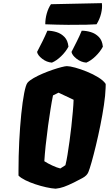

<svg xmlns="http://www.w3.org/2000/svg" viewBox="-20 -1170 681 1201"><path d="M328.1 10.3Q302.2 8.8 268.3 1.2Q234.4 -6.3 200 -17.8Q165.5 -29.3 137.7 -43.2Q109.9 -57.1 95.7 -71.8V-100.1Q95.7 -192.9 100.3 -285.4Q105 -377.9 113 -456.5Q121.1 -535.2 131.3 -587.6Q141.6 -640.1 152.3 -652.8Q164.6 -667 190.2 -681.6Q215.8 -696.3 247.3 -709.7Q278.8 -723.1 309.8 -733.6Q340.8 -744.1 364.7 -750.2Q388.7 -756.3 398.4 -756.3Q416 -756.3 450.2 -747.1Q484.4 -737.8 523.4 -721.9Q562.5 -706.1 595 -686Q627.4 -666 641.1 -645Q641.1 -644.5 641.1 -635.3Q641.1 -626 640.6 -619.1Q639.2 -573.7 630.1 -512.9Q621.1 -452.1 607.9 -386.7Q594.7 -321.3 580.3 -261.5Q565.9 -201.7 553.2 -156.7Q540.5 -111.8 532.7 -93.3Q523.9 -71.3 495.6 -56.2Q467.3 -41 441.9 -28.3Q405.3 -10.3 379.6 -1.2Q354 7.8 328.1 10.3ZM357.4 -116.2 389.2 -136.7Q396.5 -165.5 402.3 -202.1Q408.2 -238.8 415 -287.6Q420.9 -330.1 426.3 -378.4Q431.6 -426.8 435.5 -471.2Q439.5 -515.6 440.4 -545.9L346.2 -590.3L311.5 -573.2Q303.2 -532.7 295.9 -485.6Q288.6 -438.5 280.8 -384.3Q271.5 -315.4 265.6 -259.3Q259.8 -203.1 257.3 -161.6Q278.3 -147.9 307.4 -134.5Q336.4 -121.1 357.4 -116.2ZM520 -778.3Q486.8 -780.8 459 -802.5Q431.2 -824.2 427.2 -845.2Q442.4 -875 459.7 -909.2Q477.1 -943.4 491.2 -978Q519 -978 548.1 -969.2Q577.1 -960.4 598.4 -938.7Q619.6 -917 623.5 -877.9Q606.9 -846.7 578.1 -818.6Q549.3 -790.5 520 -778.3ZM304.7 -778.3Q271.5 -780.8 243.7 -802.5Q215.8 -824.2 211.9 -845.2Q231.4 -882.8 246.6 -913.1Q261.7 -943.4 276.4 -978Q304.7 -978 333.5 -969.2Q362.3 -960.4 383.3 -938.7Q404.3 -917 408.2 -877.9Q391.6 -846.7 362.8 -818.6Q334 -790.5 304.7 -778.3ZM263.2 -1018.1Q263.2 -1052.7 272.7 -1086.2Q282.2 -1119.6 298.8 -1143.6L617.2 -1150.4Q621.1 -1121.1 612.5 -1085.7Q604 -1050.3 584 -1018.1Q566.9 -1016.6 519.8 -1015.4Q472.7 -1014.2 406.2 -1014.6Q339.8 -1015.1 263.2 -1018.1Z"/></svg>

Font: Fruktur
Style: Italic
Weight: 400
Italic angle: -8°
Designer: Viktoriya Grabowska, Eben Sorkin
Foundry: Viktoriya Grabowska
Version: Version 1.008; ttfautohint (v1.8.4.7-5d5b)